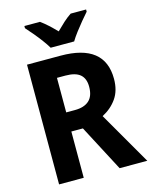

<svg xmlns="http://www.w3.org/2000/svg" viewBox="-135 -1020 873 1106"><g transform="rotate(-15 301.5 -466.5)"><path d="M277 -714Q540 -714 540 -506Q540 -436 507.5 -389.5Q475 -343 421 -315L603 0H438L293 -276H224V0H77V-714ZM274 -596H224V-390H276Q331 -390 360.5 -416.5Q390 -443 390 -499Q390 -548 362 -572Q334 -596 274 -596ZM234 -773Q221 -795 201 -822Q181 -849 159 -875Q137 -901 120 -920V-933H213Q235 -917 257 -897Q279 -877 303 -852Q328 -877 350 -897Q372 -917 396 -933H488V-920Q471 -901 449.5 -875Q428 -849 407.5 -822Q387 -795 374 -773Z"/></g></svg>

Font: Noto Sans Lao UI SemCond
Style: Bold
Weight: 700
Width: 4
Designer: Monotype Design Team
Foundry: Monotype Imaging Inc.
Version: Version 2.000; ttfautohint (v1.8.4.7-5d5b)